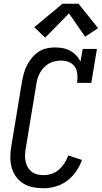

<svg xmlns="http://www.w3.org/2000/svg" viewBox="-20 -996 543 1024"><path d="M212 8Q183 8 155.5 2.5Q128 -3 105 -17Q82 -31 66 -53Q50 -75 42.5 -101.5Q35 -128 35 -157Q35 -186 40 -214L97 -559Q101 -582 107 -604Q113 -626 123.5 -647Q134 -668 149.5 -687Q165 -706 185 -719.5Q205 -733 228 -738Q251 -743 273 -743Q295 -743 316 -739Q337 -735 355 -725Q373 -715 387 -700Q401 -685 409 -667L421 -735H497L467 -554H391Q394 -576 392.5 -598.5Q391 -621 380 -638.5Q369 -656 348.5 -664.5Q328 -673 306 -673Q290 -673 273.5 -669.5Q257 -666 242.5 -658Q228 -650 215.5 -637.5Q203 -625 194.5 -610Q186 -595 181 -579.5Q176 -564 174 -548L117 -203Q114 -186 113.5 -168.5Q113 -151 116.5 -134.5Q120 -118 128 -104Q136 -90 149 -80Q162 -70 178.5 -66Q195 -62 212 -62Q234 -62 255.5 -69Q277 -76 294.5 -91.5Q312 -107 324.5 -126.5Q337 -146 344 -167L417 -143Q406 -111 386 -82Q366 -53 338 -32Q310 -11 277 -1.5Q244 8 212 8ZM221 -795 163 -851 313 -976H399L503 -846L434 -800L348 -925Z"/></svg>

Font: Iosevka Gothic
Style: Italic
Weight: 400
Italic angle: -9°
Monospace: yes
Designer: Belleve Invis
Foundry: Belleve Invis
Version: Version 15.5.1; ttfautohint (v1.8.4)